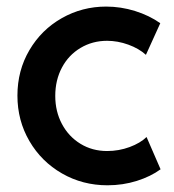

<svg xmlns="http://www.w3.org/2000/svg" viewBox="-20 -549 522 575"><path d="M32.2 -262.7Q32.2 -337.9 68.1 -398.9Q104 -460 165 -494.6Q226.1 -529.3 297.9 -529.3Q341.8 -529.3 384.3 -516.1Q426.8 -502.9 460 -479.5L417 -384.8Q396 -403.8 364.3 -415.3Q332.5 -426.8 300.8 -426.8Q256.8 -426.8 221.2 -405.5Q185.5 -384.3 165.5 -346.7Q145.5 -309.1 145.5 -261.7Q145.5 -215.3 165.5 -177.7Q185.5 -140.1 220.9 -118.4Q256.3 -96.7 300.8 -96.7Q335.9 -96.7 368.2 -108.6Q400.4 -120.6 418.9 -138.7L460.9 -42Q431.6 -20.5 389.9 -7.3Q348.1 5.9 301.8 5.9Q227.5 5.9 165.8 -29.5Q104 -64.9 68.1 -126.5Q32.2 -188 32.2 -262.7Z"/></svg>

Font: Reddit Sans Vanilla SemiBold
Style: Regular
Weight: 600
Designer: Stephen Hutchings
Foundry: Reddit
Version: Version 1.013